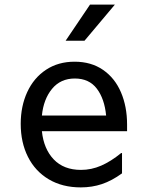

<svg xmlns="http://www.w3.org/2000/svg" viewBox="-20 -802 640 834"><path d="M532 -232H162Q170 -155 213.5 -109.5Q257 -64 332 -64Q377 -64 419.5 -82.5Q462 -101 506 -137H510V-49Q466 -17 423 -2.5Q380 12 331 12Q251 12 192 -23Q133 -58 101.5 -120.5Q70 -183 70 -264Q70 -341 98.5 -402.5Q127 -464 180 -499Q233 -534 304 -534Q376 -534 427.5 -498.5Q479 -463 505.5 -401Q532 -339 532 -261ZM162 -300H441Q434 -373 400.5 -417Q367 -461 305 -461Q243 -461 206 -416Q169 -371 162 -300ZM371 -782H479L347 -625H265Z"/></svg>

Font: Amiko
Style: Regular
Weight: 400
Designer: Pablo Impallari, Rodrigo Fuenzalida, Andres Torresi
Foundry: Impallari Type
Version: Version 1.001; ttfautohint (v1.3)